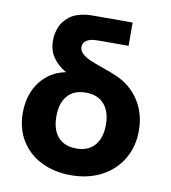

<svg xmlns="http://www.w3.org/2000/svg" viewBox="-84 -807 794 894"><g transform="rotate(10 313.5 -360.0)"><path d="M587 -244Q587 -168.5 552.2 -109.8Q517.5 -51 454.8 -18Q392 15 310 15Q231 15 169.8 -15.8Q108.5 -46.5 74.2 -102.8Q40 -159 40 -233Q40 -288.5 59.5 -334.8Q79 -381 116.5 -412.2Q154 -443.5 205.5 -453.5Q165 -477 142.5 -510Q120 -543 120 -589Q120 -620.5 131.8 -650.8Q143.5 -681 172.5 -704Q201.5 -727 250 -733Q261 -734.5 276.5 -734.8Q292 -735 315 -735H471V-625H346Q324.5 -625 312.8 -624.2Q301 -623.5 291 -621Q256 -610.5 256 -582Q256 -564 270.8 -550.5Q285.5 -537 307.8 -527.2Q330 -517.5 369 -504Q413 -488.5 437 -478Q507 -448 547 -386.2Q587 -324.5 587 -244ZM431 -244Q431 -306 400.5 -341Q370 -376 314 -376Q257 -376 227 -341.2Q197 -306.5 197 -244Q197 -180.5 227.2 -146.2Q257.5 -112 314 -112Q370.5 -112 400.8 -147.2Q431 -182.5 431 -244Z"/></g></svg>

Font: Hauora ExtraBold
Style: Regular
Weight: 800
Designer: Wayne Shih
Foundry: WCYS
Version: Version 1.001